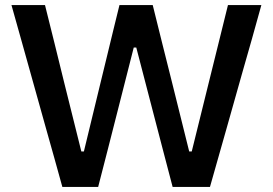

<svg xmlns="http://www.w3.org/2000/svg" viewBox="-20 -733 1070 753"><path d="M224.5 0Q210 -53 193 -113.5Q176 -174 161.5 -225.5L99 -449Q82.5 -508.5 62.5 -579.5Q42.5 -650.5 25 -713H156.5Q174.5 -640.5 194.5 -560.5Q214.5 -480.5 232 -408L299 -139H309L375 -411.5Q386.5 -458 399 -510Q411.5 -562 424.2 -614Q437 -666 448.5 -713H579Q597 -640.5 616.5 -562Q636 -483.5 654.5 -410.5L722 -139H732L799.5 -412Q817 -482.5 836.8 -562.5Q856.5 -642.5 874 -713H1005Q987.5 -649.5 967.8 -579.5Q948 -509.5 931 -450.5L867.5 -225.5Q852 -172 835.2 -111.8Q818.5 -51.5 803.5 0H657Q639 -68.5 619.2 -144.2Q599.5 -220 582 -287L514.5 -546.5H504.5L438.5 -287Q421.5 -220 402 -143.8Q382.5 -67.5 365 0Z"/></svg>

Font: Commissioner Thin Medium
Style: Regular
Weight: 500
Version: Version 1.000